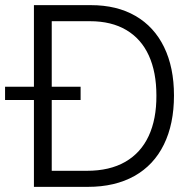

<svg xmlns="http://www.w3.org/2000/svg" viewBox="-48 -727 750 747"><path d="M84 0V-337.9H-28.3V-389.6H84V-707H305.7Q406.7 -707 479.2 -665Q551.8 -623 590.3 -543.9Q628.9 -464.8 628.9 -355.5Q628.9 -244.6 589.6 -164.6Q550.3 -84.5 474.9 -42.2Q399.4 0 293.9 0ZM290 -62.5Q378.9 -62.5 439.5 -97.4Q500 -132.3 530.5 -198Q561 -263.7 560.5 -355.5Q560.5 -446.3 531 -511Q501.5 -575.7 443.6 -610.1Q385.7 -644.5 301.8 -644.5H153.3V-389.6H265.6V-337.9H153.3V-62.5Z"/></svg>

Font: Pretendard Light
Style: Regular
Weight: 300
Designer: Base glyphs from Inter by Rasmus Andersson; Hangeul glyphs from Noto Sans CJK(Source Han Sans) by Jang Soo-young and Kan
Foundry: Kil Hyung-jin
Version: Version 1.309